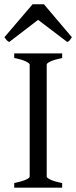

<svg xmlns="http://www.w3.org/2000/svg" viewBox="-31 -860 349 880"><path d="M34.2 0V-21Q67.4 -27.8 86.2 -35.9Q105 -43.9 105 -50.8V-564Q105 -569.8 87.2 -578.6Q69.3 -587.4 34.2 -594.2V-615.2H253.9V-594.2Q220.7 -587.4 201.9 -579.1Q183.1 -570.8 183.1 -564V-50.8Q183.1 -44.9 200.9 -36.4Q218.8 -27.8 253.9 -21V0ZM298.3 -689.5Q292.5 -680.2 289.1 -675.8Q285.6 -671.4 277.3 -667.5L143.6 -769L11.2 -667.5Q7.3 -669.4 4.6 -671.4Q2 -673.3 -0.2 -675.8Q-2.4 -678.2 -4.9 -681.6Q-7.3 -685.1 -10.7 -689.5L118.2 -840.3H170.4Z"/></svg>

Font: Gentium Kaktovik
Style: Regular
Weight: 400
Designer: J. Victor Gaultney and Annie Olsen
Foundry: SIL International
Version: Version 1.102; 2013; Maintenance release